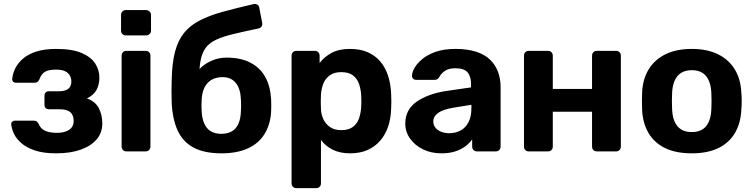

<svg xmlns="http://www.w3.org/2000/svg" viewBox="-20 -783 3898 993"><path d="M271 10Q204 10 160 -5Q116 -20 89.5 -43.5Q63 -67 51.5 -93Q40 -119 38 -140Q37 -148 43 -153.5Q49 -159 56 -159H154Q165 -159 170.5 -154.5Q176 -150 180 -142Q190 -117 213.5 -106.5Q237 -96 275 -96Q300 -96 320 -103Q340 -110 350.5 -123.5Q361 -137 361 -158Q361 -187 344 -202.5Q327 -218 287 -218H232Q222 -218 216 -224.5Q210 -231 210 -240V-289Q210 -298 216 -304.5Q222 -311 232 -311H284Q317 -311 333 -323.5Q349 -336 349 -362Q349 -378 341.5 -392Q334 -406 317 -414.5Q300 -423 270 -423Q228 -423 210 -410Q192 -397 183 -371Q179 -363 173.5 -359Q168 -355 157 -355H62Q54 -355 48.5 -360Q43 -365 43 -373Q45 -400 58 -427.5Q71 -455 97.5 -478.5Q124 -502 166.5 -516Q209 -530 271 -530Q353 -530 402 -509Q451 -488 472.5 -454.5Q494 -421 494 -382Q494 -347 480 -319.5Q466 -292 430 -274Q475 -257 492 -222Q509 -187 509 -147Q510 -98 480.5 -63Q451 -28 397.5 -9Q344 10 271 10Z M633 0Q623 0 616 -7Q609 -14 609 -25V-495Q609 -506 616 -513Q623 -520 633 -520H733Q744 -520 751 -513Q758 -506 758 -495V-25Q758 -14 751 -7Q744 0 733 0ZM630 -600Q620 -600 613 -607Q606 -614 606 -625V-705Q606 -716 613 -723.5Q620 -731 630 -731H735Q746 -731 753.5 -723.5Q761 -716 761 -705V-625Q761 -614 753.5 -607Q746 -600 735 -600Z M1125 10Q1038 10 982.5 -19Q927 -48 899.5 -106.5Q872 -165 868 -252Q867 -281 867 -312Q867 -343 868 -372Q870 -458 885.5 -516.5Q901 -575 932.5 -613.5Q964 -652 1013.5 -677.5Q1063 -703 1132 -722Q1201 -741 1292 -762Q1302 -764 1311 -759Q1320 -754 1321 -743L1336 -665Q1338 -654 1332.5 -646Q1327 -638 1318 -636Q1241 -620 1187 -607Q1133 -594 1097.5 -577.5Q1062 -561 1043 -534.5Q1024 -508 1016.5 -465.5Q1009 -423 1011 -358L988 -381Q995 -410 1019 -433Q1043 -456 1078 -470.5Q1113 -485 1152 -485Q1225 -485 1275 -459Q1325 -433 1351.5 -385.5Q1378 -338 1382 -272Q1384 -235 1382 -203Q1378 -139 1348.5 -90.5Q1319 -42 1263 -16Q1207 10 1125 10ZM1125 -91Q1174 -91 1199 -120.5Q1224 -150 1226 -208Q1227 -219 1227 -236.5Q1227 -254 1226 -268Q1224 -324 1199.5 -354Q1175 -384 1132 -384Q1082 -384 1054 -354Q1026 -324 1023 -268Q1022 -254 1022 -236.5Q1022 -219 1023 -208Q1026 -150 1051 -120.5Q1076 -91 1125 -91Z M1513 190Q1502 190 1495 183Q1488 176 1488 165V-495Q1488 -506 1495 -513Q1502 -520 1513 -520H1608Q1619 -520 1626 -513Q1633 -506 1633 -495V-457Q1657 -489 1695 -509.5Q1733 -530 1790 -530Q1842 -530 1880.5 -513.5Q1919 -497 1945.5 -466.5Q1972 -436 1986.5 -393Q2001 -350 2003 -296Q2004 -277 2004 -260Q2004 -243 2003 -223Q2002 -172 1987.5 -129Q1973 -86 1946 -55Q1919 -24 1880.5 -7Q1842 10 1790 10Q1739 10 1701.5 -8.5Q1664 -27 1640 -59V165Q1640 176 1633 183Q1626 190 1616 190ZM1745 -110Q1783 -110 1805 -126.5Q1827 -143 1836.5 -170Q1846 -197 1848 -229Q1850 -260 1848 -291Q1846 -323 1836.5 -350Q1827 -377 1805 -393.5Q1783 -410 1745 -410Q1708 -410 1685 -393Q1662 -376 1652 -350Q1642 -324 1640 -294Q1639 -276 1639 -257Q1639 -238 1640 -219Q1641 -191 1652.5 -166.5Q1664 -142 1686.5 -126Q1709 -110 1745 -110Z M2263 10Q2210 10 2168 -10.5Q2126 -31 2101 -66Q2076 -101 2076 -144Q2076 -215 2133.5 -256Q2191 -297 2285 -312L2416 -331V-349Q2416 -388 2398 -409Q2380 -430 2335 -430Q2302 -430 2282 -417Q2262 -404 2251 -383Q2243 -370 2228 -370H2133Q2122 -370 2116 -376.5Q2110 -383 2111 -392Q2111 -409 2124 -432Q2137 -455 2164 -477.5Q2191 -500 2233 -515Q2275 -530 2336 -530Q2399 -530 2444 -515Q2489 -500 2516 -473Q2543 -446 2556 -410.5Q2569 -375 2569 -334V-25Q2569 -14 2562 -7Q2555 0 2544 0H2446Q2436 0 2429 -7Q2422 -14 2422 -25V-62Q2409 -43 2387 -26.5Q2365 -10 2334.5 0Q2304 10 2263 10ZM2303 -94Q2336 -94 2362 -108Q2388 -122 2403 -151Q2418 -180 2418 -224V-241L2325 -226Q2271 -217 2246 -199Q2221 -181 2221 -155Q2221 -136 2232.5 -122Q2244 -108 2263 -101Q2282 -94 2303 -94Z M2714 0Q2704 0 2697 -7Q2690 -14 2690 -25V-495Q2690 -506 2697 -513Q2704 -520 2714 -520H2814Q2825 -520 2832 -513Q2839 -506 2839 -495V-323H3042V-495Q3042 -506 3049 -513Q3056 -520 3067 -520H3167Q3177 -520 3184 -513Q3191 -506 3191 -495V-25Q3191 -14 3184 -7Q3177 0 3167 0H3067Q3056 0 3049 -7Q3042 -14 3042 -25V-205H2839V-25Q2839 -14 2832 -7Q2825 0 2814 0Z M3558 10Q3475 10 3419 -17.5Q3363 -45 3333.5 -96Q3304 -147 3301 -215Q3300 -235 3300 -260.5Q3300 -286 3301 -305Q3304 -374 3335 -424.5Q3366 -475 3422 -502.5Q3478 -530 3558 -530Q3637 -530 3693 -502.5Q3749 -475 3780 -424.5Q3811 -374 3814 -305Q3816 -286 3816 -260.5Q3816 -235 3814 -215Q3811 -147 3781.5 -96Q3752 -45 3696 -17.5Q3640 10 3558 10ZM3558 -100Q3607 -100 3632 -130.5Q3657 -161 3659 -220Q3660 -235 3660 -260Q3660 -285 3659 -300Q3657 -358 3632 -389Q3607 -420 3558 -420Q3509 -420 3483.5 -389Q3458 -358 3456 -300Q3455 -285 3455 -260Q3455 -235 3456 -220Q3458 -161 3483.5 -130.5Q3509 -100 3558 -100Z"/></svg>

Font: Rubik SemiBold
Style: Regular
Weight: 600
Designer: Hubert and Fischer
Foundry: Hubert and Fischer
Version: Version 2.300;gftools[0.9.30]